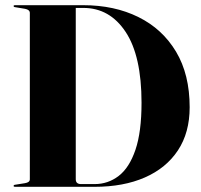

<svg xmlns="http://www.w3.org/2000/svg" viewBox="-20 -720 776 740"><path d="M32.5 -3.5Q32.5 -7.5 38.5 -8L76 -14Q95 -17 95 -29V-670Q95 -682.5 76.5 -686L37.5 -692.5Q32.5 -693 32.5 -697Q32.5 -700 37.5 -700H300.5Q421 -700 513.5 -654.2Q606 -608.5 658.5 -520.8Q711 -433 711 -306.5Q711 -209 665.8 -140.5Q620.5 -72 538.2 -36Q456 0 344.5 0H37.5Q32.5 0 32.5 -3.5ZM344.5 -10.5Q396.5 -10.5 437.5 -42Q478.5 -73.5 502 -142.5Q525.5 -211.5 525.5 -324Q525.5 -504.5 464.2 -597Q403 -689.5 301 -689.5H272V-29Q272 -10.5 292.5 -10.5Z"/></svg>

Font: Fraunces 144pt S000
Style: Bold
Weight: 700
Version: Version 1.000; ttfautohint (v1.8.3)